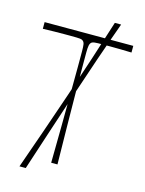

<svg xmlns="http://www.w3.org/2000/svg" viewBox="-126 -866 755 1002"><g transform="rotate(15 251.5 -365.0)"><path d="M235 0Q237 -100 237.5 -197.5Q238 -295 239 -378.5Q240 -462 240 -521.5Q240 -581 240 -604Q240 -628 238 -640.5Q236 -653 228 -659Q224 -663 213 -664.5Q202 -666 158 -666Q149 -666 126 -666Q103 -666 73 -665.5Q43 -665 12 -664V-700H491V-664Q460 -665 430 -665.5Q400 -666 377.5 -666Q355 -666 345 -666Q302 -666 291 -664.5Q280 -663 275 -659Q268 -653 265.5 -640.5Q263 -628 263 -604Q263 -581 263 -521.5Q263 -462 264 -378.5Q265 -295 266 -197.5Q267 -100 269 0ZM80 61Q116 -41 153.5 -148.5Q191 -256 228 -365Q265 -474 300 -581.5Q335 -689 367 -791H401Q364 -689 327 -581.5Q290 -474 254 -365Q218 -256 182.5 -148.5Q147 -41 114 61Z"/></g></svg>

Font: Ojuju ExtraLight
Style: Regular
Weight: 200
Designer: Chisaokwu Joboson, Mirko Velimirovic
Foundry: Udi Foundry
Version: Version 1.000